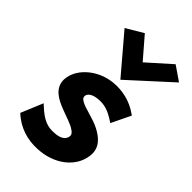

<svg xmlns="http://www.w3.org/2000/svg" viewBox="-245 -893 1005 1005"><g transform="rotate(45 257.5 -391.0)"><path d="M112 -748 288 -541 515 -748 435 -803 306 -688 206 -804ZM40 -48C97 6 167 25 234 22C356 18 446 -55 457 -148C465 -211 424 -246 379 -270C329 -297 265 -304 231 -325C219 -333 215 -339 216 -350C218 -369 241 -384 277 -387C320 -391 354 -381 402 -349L411 -343L463 -451L457 -455C397 -498 332 -509 275 -504C173 -495 92 -424 80 -350L78 -333C77 -268 134 -239 187 -219C224 -204 266 -193 291 -175C304 -166 312 -158 310 -144C307 -118 282 -102 242 -100C194 -96 157 -108 101 -161L91 -170Z"/></g></svg>

Font: Bluebird
Style: SfBdNrwObl
Weight: 700
Designer: Jasper
Foundry: Cannot Into Space Fonts
Version: Version 0.98